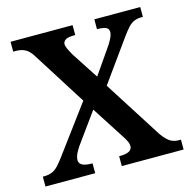

<svg xmlns="http://www.w3.org/2000/svg" viewBox="-105 -818 915 921"><g transform="rotate(-15 352.5 -357.0)"><path d="M9 0V-49H15Q39 -49 56 -56.5Q73 -64 87.5 -80Q102 -96 119 -119L291 -351L126 -612Q115 -631 103 -642.5Q91 -654 75.5 -659.5Q60 -665 40 -665H27V-714H335V-665H332Q298 -665 286 -656.5Q274 -648 274 -636Q274 -626 280.5 -612Q287 -598 299 -577L385 -445L475 -575Q485 -590 493 -606.5Q501 -623 501 -636Q501 -654 485 -659.5Q469 -665 446 -665H443V-714H671V-665H662Q643 -665 627.5 -658.5Q612 -652 597.5 -636.5Q583 -621 563 -593L418 -391L602 -102Q616 -82 629.5 -70Q643 -58 656.5 -53.5Q670 -49 682 -49H695V0H388V-49H393Q423 -49 438 -57.5Q453 -66 453 -82Q453 -93 447.5 -105.5Q442 -118 420 -151L326 -297L216 -145Q211 -137 204.5 -126Q198 -115 194 -104Q190 -93 190 -82Q190 -66 205 -57.5Q220 -49 253 -49H256V0Z"/></g></svg>

Font: Noto Serif Bengali SemiBold
Style: Regular
Weight: 600
Version: Version 2.003